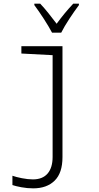

<svg xmlns="http://www.w3.org/2000/svg" viewBox="-20 -785 540 1051"><path d="M162 246Q129 246 97 240Q65 234 48 228V177Q67 184 100 190.5Q133 197 160 197Q213 197 240.5 165Q268 133 268 74V-483L97 -492V-532H322V75Q322 162 279 204Q236 246 162 246ZM265 -606Q247 -640 219.5 -682.5Q192 -725 168 -757V-765H200Q221 -743 245 -713Q269 -683 290 -655Q312 -685 333 -710.5Q354 -736 381 -765H412V-757Q388 -725 360 -682.5Q332 -640 315 -606Z"/></svg>

Font: Noto Sans Mono ExtraCondensed Light
Style: Regular
Weight: 300
Width: 2
Designer: Monotype Design Team
Foundry: Monotype Imaging Inc.
Version: Version 2.014; ttfautohint (v1.8.4.7-5d5b)